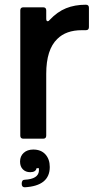

<svg xmlns="http://www.w3.org/2000/svg" viewBox="-20 -588 417 814"><path d="M79 0Q66 0 66 -13V-544Q66 -557 79 -557H163Q176 -557 176 -544V-509Q176 -498 182 -498Q187 -498 191 -504Q223 -538 260 -553Q297 -568 344 -568Q357 -568 357 -555V-473Q357 -460 344 -460H327Q260 -460 223 -423Q176 -378 176 -275V-13Q176 0 163 0ZM72 191Q72 174 85 174Q142 171 145 137V125H135Q132 142 108 142Q89 142 77 130Q65 118 65 97Q65 74 80.5 60Q96 46 121 46Q154 46 172.5 66.5Q191 87 191 120Q191 200 85 206Q72 206 72 191Z"/></svg>

Font: Open Sauce Two Medium
Style: Regular
Weight: 500
Designer: Alfredo Marco Pradil
Foundry: Creative Sauce Fz LLC
Version: Version 1.477